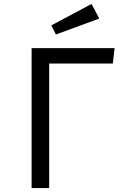

<svg xmlns="http://www.w3.org/2000/svg" viewBox="-20 -949 655 969"><path d="M558.5 -706.2 549.2 -628.2H228.2V0H139.5V-706.2ZM442.1 -929.2 481 -855.4 262.1 -774.9 239 -821Z"/></svg>

Font: FiraCode Nerd Font
Style: Regular
Weight: 400
Designer: Carrois Corporate, Edenspiekermann AG, Nikita Prokopov
Foundry: Carrois Corporate, Edenspiekermann AG, Nikita Prokopov
Version: Version 6.002;Nerd Fonts 3.4.0